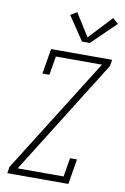

<svg xmlns="http://www.w3.org/2000/svg" viewBox="-104 -1028 707 1087"><g transform="rotate(10 250.0 -484.5)"><path d="M18 0 24 -37 439 -698H174L156 -590H116L140 -735H491L485 -698L71 -37H335L353 -145H393L369 0ZM305 -807 213 -944 250 -966 332 -836 456 -969 488 -941 350 -807Z"/></g></svg>

Font: Iosevka Slab XLtObl
Style: Regular
Weight: 200
Italic angle: -9°
Monospace: yes
Designer: Belleve Invis
Foundry: Belleve Invis
Version: Version 11.1.1; ttfautohint (v1.8.3)